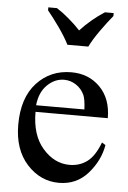

<svg xmlns="http://www.w3.org/2000/svg" viewBox="-55 -807 577 863"><g transform="rotate(5 233.5 -375.0)"><path d="M111.3 -293.3Q111.3 -188.7 162.6 -129.7Q214.9 -69.2 284.1 -69.2Q329.2 -69.2 363.3 -94.4Q397.4 -119.5 421 -182.1L437.4 -171.8Q425.6 -101.5 374.4 -43.1Q323.1 15.4 243.6 15.4Q159.5 15.4 99.2 -51Q39 -117.4 39 -229.2Q39 -350.8 100.8 -417.7Q162.6 -484.6 256.9 -484.6Q335.4 -484.6 386.4 -432.8Q437.4 -381 437.4 -293.3ZM111.3 -323.1H329.2Q327.2 -368.2 319 -387.2Q306.2 -415.4 281.3 -431.8Q256.4 -448.2 227.2 -448.2Q185.1 -448.2 151.3 -415.1Q117.4 -382.1 111.3 -323.1ZM127.7 -766.2H166.7Q180.5 -757.4 194.9 -746.7Q209.2 -735.9 223.3 -723.8Q237.4 -711.8 250.3 -699.5Q263.1 -687.2 274.4 -674.9Q285.6 -687.2 298.5 -699.5Q311.3 -711.8 325.6 -723.8Q340 -735.9 354.6 -746.7Q369.2 -757.4 383.1 -766.2H422.6V-752.8Q410.8 -739 396.7 -720.3Q382.6 -701.5 368.5 -681.8Q354.4 -662.1 342.3 -642.6Q330.3 -623.1 322.1 -606.2H227.7Q219.5 -623.1 207.4 -642.6Q195.4 -662.1 181.5 -681.8Q167.7 -701.5 153.3 -720.3Q139 -739 127.7 -752.8Z"/></g></svg>

Font: MM Jasmine
Style: Regular
Weight: 400
Designer: Khon Soe Zaw Thu
Version: Version 1.00 July 11, 2016, initial release